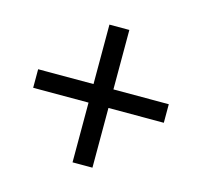

<svg xmlns="http://www.w3.org/2000/svg" viewBox="-80 -709 716 680"><g transform="rotate(15 277.5 -368.5)"><path d="M241 -335H38V-403H241V-621H314V-403H517V-335H314V-116H241Z"/></g></svg>

Font: SpoqaHanSansJP-Regular
Style: Regular
Weight: 400
Designer: [Source Han Sans]
Ryoko NISHIZUKA  (kana & ideographs); Paul D. Hunt (Latin, Greek & Cyrillic); Wenlong ZHANG  (bopomofo
Foundry: Spoqa (http://bi.spoqa.com)
Version: Version 1.002.20150607